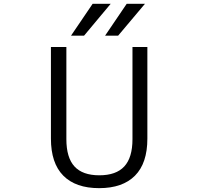

<svg xmlns="http://www.w3.org/2000/svg" viewBox="-20 -977 1040 1007"><path d="M599.6 -790H531.2L644.5 -957H740.2ZM420.9 -790H352.5L465.8 -957H560.5ZM247.1 -250V-730.5H328.1V-247.1Q328.1 -150.4 370.6 -104Q413.1 -57.6 501 -57.6Q588.9 -57.6 631.8 -104Q674.8 -150.4 674.8 -247.1V-730.5H752.9V-250Q752.9 -121.1 688 -55.7Q623 9.8 500 9.8Q377 9.8 312 -55.7Q247.1 -121.1 247.1 -250Z"/></svg>

Font: Gen Shin Gothic Monospace Normal
Style: Regular
Weight: 350
Designer: [Source Han Sans]
Ryoko NISHIZUKA  (kana & ideographs); Paul D. Hunt (Latin, Greek & Cyrillic); Wenlong ZHANG  (bopomofo
Version: Version 1.002.20150607